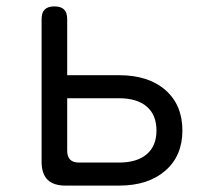

<svg xmlns="http://www.w3.org/2000/svg" viewBox="-20 -580 640 600"><path d="M185 0Q147 0 128.5 -18.5Q110 -37 110 -75V-520Q110 -541 120 -550.5Q130 -560 150 -560Q170 -560 180 -550.5Q190 -541 190 -520V-345H352Q444 -345 497 -298.5Q550 -252 550 -172Q550 -93 496.5 -46.5Q443 0 352 0ZM190 -109Q190 -91 199 -81.5Q208 -72 227 -72H352Q408 -72 438.5 -98Q469 -124 469 -172Q469 -221 438.5 -247Q408 -273 352 -273H190Z"/></svg>

Font: Maple Mono Light
Style: Regular
Weight: 300
Monospace: yes
Designer: subframe7536
Version: Version 7.000